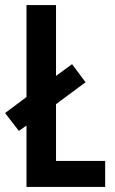

<svg xmlns="http://www.w3.org/2000/svg" viewBox="-31 -734 451 754"><path d="M73 0V-241L43 -220L-11 -290L73 -353V-714H189V-436L252 -482L305 -411L189 -325V-102H382V0Z"/></svg>

Font: Noto Sans Tamil ExtraCondensed SemiBold
Style: Regular
Weight: 600
Width: 2
Designer: Jelle Bosma - Monotype Design Team
Foundry: Monotype Imaging Inc.
Version: Version 2.004; ttfautohint (v1.8.4.7-5d5b)